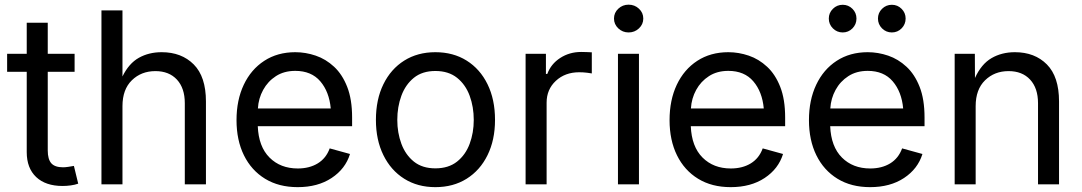

<svg xmlns="http://www.w3.org/2000/svg" viewBox="-20 -771 4526 803"><path d="M292 -545.9V-470.7H179.7V-141.6Q179.7 -105 194.6 -88.1Q209.5 -71.3 244.1 -71.3Q252.4 -71.3 265.4 -73.2Q278.3 -75.2 289.1 -77.1L307.1 -2.9Q293.5 2 276.1 4.4Q258.8 6.8 241.7 6.8Q170.9 6.8 131.3 -30.5Q91.8 -67.9 91.8 -134.8V-470.7H9.8V-545.9H91.8V-675.8H179.7V-545.9Z M492.2 -327.1V0H404.3V-727.5H492.2V-451.2Q519 -505.9 560.8 -529.3Q602.5 -552.7 656.2 -552.7Q739.3 -552.7 790.3 -501.5Q841.3 -450.2 841.3 -346.7V0H752.9V-339.4Q752.9 -402.3 720 -438Q687 -473.6 629.9 -473.6Q570.8 -473.6 531.5 -435.3Q492.2 -397 492.2 -327.1Z M1225.1 11.7Q1146 11.7 1088.6 -23.4Q1031.2 -58.6 1000.2 -121.6Q969.2 -184.6 969.2 -268.6Q969.2 -352.5 999.5 -416.5Q1029.8 -480.5 1085.2 -516.6Q1140.6 -552.7 1214.8 -552.7Q1258.3 -552.7 1300.5 -538.3Q1342.8 -523.9 1377.2 -491.9Q1411.6 -460 1432.1 -407.7Q1452.6 -355.5 1452.6 -279.8V-243.2H1058.1Q1061.5 -157.7 1107.2 -112.1Q1152.8 -66.4 1225.6 -66.4Q1273.9 -66.4 1308.8 -87.6Q1343.8 -108.9 1358.9 -150.4L1443.8 -127Q1424.8 -64.9 1366.9 -26.6Q1309.1 11.7 1225.1 11.7ZM1058.6 -317.4H1363.3Q1356.9 -387.2 1319.6 -430.9Q1282.2 -474.6 1214.8 -474.6Q1168 -474.6 1134 -452.6Q1100.1 -430.7 1080.6 -395Q1061 -359.4 1058.6 -317.4Z M1800.8 11.7Q1726.6 11.7 1670.7 -23.4Q1614.7 -58.6 1583.5 -122.1Q1552.2 -185.5 1552.2 -269.5Q1552.2 -355 1583.5 -418.7Q1614.7 -482.4 1670.7 -517.6Q1726.6 -552.7 1800.8 -552.7Q1875.5 -552.7 1931.6 -517.6Q1987.8 -482.4 2019 -418.7Q2050.3 -355 2050.3 -269.5Q2050.3 -185.5 2019 -122.1Q1987.8 -58.6 1931.6 -23.4Q1875.5 11.7 1800.8 11.7ZM1800.8 -66.9Q1856 -66.9 1891.6 -95.2Q1927.2 -123.5 1944.3 -169.7Q1961.4 -215.8 1961.4 -269.5Q1961.4 -323.7 1944.3 -370.4Q1927.2 -417 1891.6 -445.6Q1856 -474.1 1800.8 -474.1Q1746.1 -474.1 1710.9 -445.6Q1675.8 -417 1658.7 -370.6Q1641.6 -324.2 1641.6 -269.5Q1641.6 -215.8 1658.7 -169.7Q1675.8 -123.5 1710.9 -95.2Q1746.1 -66.9 1800.8 -66.9Z M2178.2 0V-545.9H2263.2V-461.9H2269Q2284.2 -503.4 2323 -528.6Q2361.8 -553.7 2410.6 -553.7Q2420.4 -553.7 2433.8 -553.2Q2447.3 -552.7 2455.1 -552.2V-463.9Q2451.2 -464.8 2435.5 -466.8Q2419.9 -468.8 2402.3 -468.8Q2343.3 -468.8 2304.7 -432.9Q2266.1 -397 2266.1 -341.8V0Z M2564.5 0V-545.9H2652.3V0ZM2608.9 -635.3Q2584 -635.3 2565.9 -652.3Q2547.9 -669.4 2547.9 -693.4Q2547.9 -717.8 2565.9 -734.6Q2584 -751.5 2608.9 -751.5Q2634.3 -751.5 2652.3 -734.6Q2670.4 -717.8 2670.4 -693.4Q2670.4 -669.4 2652.3 -652.3Q2634.3 -635.3 2608.9 -635.3Z M3036.1 11.7Q2957 11.7 2899.7 -23.4Q2842.3 -58.6 2811.3 -121.6Q2780.3 -184.6 2780.3 -268.6Q2780.3 -352.5 2810.5 -416.5Q2840.8 -480.5 2896.2 -516.6Q2951.7 -552.7 3025.9 -552.7Q3069.3 -552.7 3111.6 -538.3Q3153.8 -523.9 3188.2 -491.9Q3222.7 -460 3243.2 -407.7Q3263.7 -355.5 3263.7 -279.8V-243.2H2869.1Q2872.6 -157.7 2918.2 -112.1Q2963.9 -66.4 3036.6 -66.4Q3085 -66.4 3119.9 -87.6Q3154.8 -108.9 3169.9 -150.4L3254.9 -127Q3235.8 -64.9 3178 -26.6Q3120.1 11.7 3036.1 11.7ZM2869.6 -317.4H3174.3Q3168 -387.2 3130.6 -430.9Q3093.3 -474.6 3025.9 -474.6Q2979 -474.6 2945.1 -452.6Q2911.1 -430.7 2891.6 -395Q2872.1 -359.4 2869.6 -317.4Z M3619.1 11.7Q3540 11.7 3482.7 -23.4Q3425.3 -58.6 3394.3 -121.6Q3363.3 -184.6 3363.3 -268.6Q3363.3 -352.5 3393.6 -416.5Q3423.8 -480.5 3479.2 -516.6Q3534.7 -552.7 3608.9 -552.7Q3652.3 -552.7 3694.6 -538.3Q3736.8 -523.9 3771.2 -491.9Q3805.7 -460 3826.2 -407.7Q3846.7 -355.5 3846.7 -279.8V-243.2H3452.1Q3455.6 -157.7 3501.2 -112.1Q3546.9 -66.4 3619.6 -66.4Q3668 -66.4 3702.9 -87.6Q3737.8 -108.9 3752.9 -150.4L3837.9 -127Q3818.8 -64.9 3761 -26.6Q3703.1 11.7 3619.1 11.7ZM3452.6 -317.4H3757.3Q3751 -387.2 3713.6 -430.9Q3676.3 -474.6 3608.9 -474.6Q3562 -474.6 3528.1 -452.6Q3494.1 -430.7 3474.6 -395Q3455.1 -359.4 3452.6 -317.4ZM3504.4 -635.3Q3480.5 -635.3 3463.4 -652.3Q3446.3 -669.4 3446.3 -693.4Q3446.3 -717.3 3463.4 -734.1Q3480.5 -751 3504.4 -751Q3528.3 -751 3545.2 -734.1Q3562 -717.3 3562 -693.4Q3562 -669.4 3545.2 -652.3Q3528.3 -635.3 3504.4 -635.3ZM3710 -635.3Q3686 -635.3 3668.9 -652.3Q3651.9 -669.4 3651.9 -693.4Q3651.9 -717.3 3668.9 -734.1Q3686 -751 3710 -751Q3733.9 -751 3750.7 -734.1Q3767.6 -717.3 3767.6 -693.4Q3767.6 -669.4 3750.7 -652.3Q3733.9 -635.3 3710 -635.3Z M4060.5 -327.1V0H3972.7V-545.9H4057.1L4057.6 -444.8Q4084 -502.9 4126.7 -527.8Q4169.4 -552.7 4224.6 -552.7Q4307.6 -552.7 4358.4 -501.5Q4409.2 -450.2 4409.2 -346.7V0H4321.3V-339.4Q4321.3 -402.3 4288.3 -438Q4255.4 -473.6 4198.2 -473.6Q4139.2 -473.6 4099.9 -435.3Q4060.5 -397 4060.5 -327.1Z"/></svg>

Font: Inter
Style: Regular
Weight: 400
Designer: Rasmus Andersson
Foundry: rsms
Version: Version 4.001;git-9221beed3